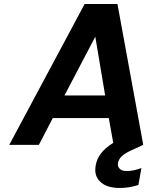

<svg xmlns="http://www.w3.org/2000/svg" viewBox="-20 -719 756 953"><path d="M609 130Q642 130 682 115L667 199Q622 214 575 214Q516 214 484.5 189Q453 164 453 125Q453 114 455 102Q460 71 480.5 43.5Q501 16 542 -10L520 -133H242L173 0H26L400 -699H563L691 0L639 24Q602 40 585.5 55.5Q569 71 566 89Q565 93 565 97Q565 110 575.5 120Q586 130 609 130ZM502 -245 453 -537 300 -245Z"/></svg>

Font: Fz Poppins SemBd
Style: Italic
Weight: 600
Italic angle: -10°
Designer: Ninad Kale (Devanagari), Jonny Pinhorn (Latin)
Foundry: Indian Type Foundry
Version: Vit hóa bi Vntype.Com & FontZin.Com